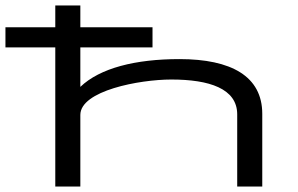

<svg xmlns="http://www.w3.org/2000/svg" viewBox="-76 -685 1096 705"><path d="M127 0H219V-263C219 -352 436 -393 553 -393C692 -393 795 -360 795 -265V0H887V-267C887 -405 773 -468 583 -468C421 -468 291 -435 219 -366V-511H484V-585H219V-665H127V-585H-56V-511H127Z"/></svg>

Font: Inconsolata UltraExpanded
Style: Regular
Weight: 400
Width: 9
Monospace: yes
Designer: Raph Levien, Cyreal, Brenton Simpson
Foundry: Raph Levien, Cyreal, Google
Version: Version 3.100